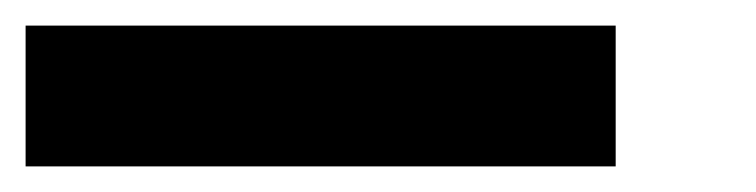

<svg xmlns="http://www.w3.org/2000/svg" viewBox="-23 -68 591 150"><path d="M-3 62V-48H458V62Z"/></svg>

Font: Source Serif 4 Black
Style: Italic
Weight: 900
Italic angle: -12°
Designer: Frank Grießhammer
Foundry: Adobe Systems Incorporated
Version: Version 4.004;hotconv 1.0.116;makeotfexe 2.5.65601